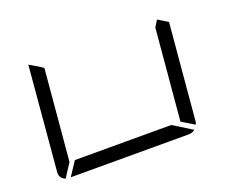

<svg xmlns="http://www.w3.org/2000/svg" viewBox="-87 -655 991 805"><g transform="rotate(-20 408.0 -252.5)"><path d="M671 -498 715 -471 677 -41Q677 -36 673 -28L617 -62L635 -265L653 -469ZM576 -62 660 -10Q647 0 632 0H364H105L146 -62H370ZM83 -2Q56 -13 59 -41L99 -500V-505L138 -482L150 -474L158 -469L140 -265L122 -62Z"/></g></svg>

Font: DSEG7 Modern
Style: Light Italic
Weight: 300
Italic angle: -5°
Designer: Keshikan(Twitter:@keshinomi_88pro)
Version: Version 0.46